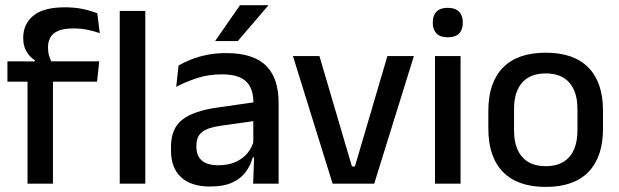

<svg xmlns="http://www.w3.org/2000/svg" viewBox="-20 -704 2374 736"><path d="M228.5 -676Q266.5 -676 297.2 -669.5Q328 -663 353 -653L362.5 -577Q339 -585 314.8 -590Q290.5 -595 260.5 -595Q225 -595 203.8 -586Q182.5 -577 173.2 -560.8Q164 -544.5 164 -522V-520Q164 -504 168.5 -489.5Q173 -475 178.5 -463.5L113.5 -461.5V-473Q95 -484.5 82 -505.8Q69 -527 69 -557V-559.5Q69 -612 108 -644Q147 -676 228.5 -676ZM85.5 0V-440.5H183V0ZM8.5 -391V-469L123 -468.5L163 -469H360.5L352 -391ZM439 0V-662H537V0Z M950.5 0 954.5 -116 951 -131V-285L951.5 -309.5Q951.5 -366 922.8 -392.5Q894 -419 830.5 -419Q779 -419 735 -404.5Q691 -390 655.5 -371L664.5 -453Q684.5 -464.5 711.5 -475.5Q738.5 -486.5 772.5 -493.5Q806.5 -500.5 847 -500.5Q902.5 -500.5 941 -487.2Q979.5 -474 1003 -449Q1026.5 -424 1037.2 -389Q1048 -354 1048 -311V0ZM785 11Q712.5 11 674 -24.8Q635.5 -60.5 635.5 -126.5V-141.5Q635.5 -211.5 678.8 -245.2Q722 -279 815 -292L962 -313L967.5 -242L826.5 -222Q776 -215 754.5 -197.8Q733 -180.5 733 -147V-140Q733 -106.5 753.8 -88.5Q774.5 -70.5 817 -70.5Q856 -70.5 884 -83.5Q912 -96.5 929.5 -118.2Q947 -140 953.5 -166.5L967 -101H949Q941 -71 922.5 -45.5Q904 -20 870.8 -4.5Q837.5 11 785 11ZM900 -684H1008V-682.5L891.5 -546.5H805.5V-548Z M1340.5 -66 1465 -489H1566.5L1414.5 0H1255L1103 -489H1204.5L1329 -66Z M1647.5 0V-489H1745.5V0ZM1696.5 -561Q1667.5 -561 1653.2 -575.8Q1639 -590.5 1639 -616.5V-618.5Q1639 -644.5 1653.2 -659.2Q1667.5 -674 1696.5 -674Q1725.5 -674 1739.8 -659.2Q1754 -644.5 1754 -618.5V-616.5Q1754 -590 1739.8 -575.5Q1725.5 -561 1696.5 -561Z M2072 12.5Q1964 12.5 1908 -45Q1852 -102.5 1852 -210.5V-280Q1852 -387.5 1908 -444.8Q1964 -502 2072 -502Q2180 -502 2235.8 -444.8Q2291.5 -387.5 2291.5 -280V-210.5Q2291.5 -102.5 2235.8 -45Q2180 12.5 2072 12.5ZM2072 -67Q2131.5 -67 2162.5 -102.5Q2193.5 -138 2193.5 -204.5V-286Q2193.5 -352 2162.5 -387.2Q2131.5 -422.5 2072 -422.5Q2012.5 -422.5 1981.5 -387.2Q1950.5 -352 1950.5 -286V-204.5Q1950.5 -138 1981.5 -102.5Q2012.5 -67 2072 -67Z"/></svg>

Font: Anek Latin Medium
Style: Regular
Weight: 500
Designer: Yesha Goshar
Foundry: Ek Type
Version: Version 1.003